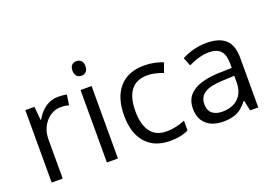

<svg xmlns="http://www.w3.org/2000/svg" viewBox="-96 -956 1765 1238"><g transform="rotate(-20 786.0 -336.5)"><path d="M306.6 -505.9Q339.8 -505.9 365.7 -500.5L355.5 -430.7Q324.7 -437.5 301.3 -437.5Q240.7 -437.5 198 -388.7Q155.3 -339.8 155.3 -266.6V0H79.6V-497.1H142.1L150.4 -404.8H154.3Q181.6 -453.6 220.7 -479.7Q259.8 -505.9 306.6 -505.9Z M534.2 0H458.5V-497.1H534.2ZM452.1 -631.8Q452.1 -657.7 464.8 -669.7Q477.5 -681.6 496.6 -681.6Q515.1 -681.6 528.1 -669.4Q541 -657.2 541 -631.8Q541 -606.4 528.1 -594Q515.1 -581.5 496.6 -581.5Q477.5 -581.5 464.8 -594Q452.1 -606.4 452.1 -631.8Z M892.1 9.3Q784.2 9.3 725.1 -57.4Q666 -124 666 -245.1Q666 -370.1 726.1 -438Q786.1 -505.9 897 -505.9Q933.1 -505.9 969 -498.3Q1004.9 -490.7 1024.9 -480.5L1002 -416.5Q977.1 -426.3 947.5 -432.9Q918 -439.5 895.5 -439.5Q744.1 -439.5 744.1 -246.1Q744.1 -154.8 781 -105.7Q817.9 -56.6 890.6 -56.6Q952.6 -56.6 1017.6 -83.5V-16.6Q967.8 9.3 892.1 9.3Z M1440.9 0 1426.3 -70.8H1422.4Q1385.3 -23.9 1348.4 -7.3Q1311.5 9.3 1255.9 9.3Q1182.1 9.3 1140.1 -28.8Q1098.1 -66.9 1098.1 -137.2Q1098.1 -288.1 1338.9 -295.4L1423.3 -297.9V-328.6Q1423.3 -387.2 1398.2 -415Q1373 -442.9 1317.9 -442.9Q1255.9 -442.9 1177.2 -404.8L1154.3 -462.4Q1190.9 -482.4 1234.6 -493.9Q1278.3 -505.4 1322.3 -505.4Q1411.1 -505.4 1454.1 -465.8Q1497.1 -426.3 1497.1 -339.4V0ZM1271 -53.2Q1341.3 -53.2 1381.3 -91.8Q1421.4 -130.4 1421.4 -199.7V-244.6L1346.2 -241.2Q1256.3 -238.3 1216.8 -213.4Q1177.2 -188.5 1177.2 -136.7Q1177.2 -95.7 1201.9 -74.5Q1226.6 -53.2 1271 -53.2Z"/></g></svg>

Font: Bpm'online Open Sans
Style: Regular
Weight: 400
Foundry: Ascender Corporation
Version: Version 1.10